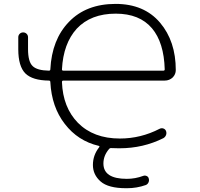

<svg xmlns="http://www.w3.org/2000/svg" viewBox="-20 -784 1040 1000"><path d="M302.7 -422.9Q302.7 -416 309.6 -416H831.1Q837.9 -416 837.9 -422.9Q834 -562.5 771.5 -636.7Q707 -712.9 583 -712.9Q453.1 -712.9 379.9 -634.8Q309.6 -557.6 302.7 -422.9ZM560.5 -12.7Q552.7 -13.7 547.9 -7.8Q518.6 26.4 518.6 67.4Q518.6 147.5 640.6 147.5Q684.6 147.5 726.6 131.8Q735.4 128.9 744.1 132.8Q752.9 136.7 754.9 146.5Q757.8 156.2 753.4 166Q749 175.8 739.3 179.7Q692.4 196.3 641.6 196.3Q638.7 196.3 636.7 196.3Q543.9 196.3 503.9 161.1Q463.9 126 463.9 75.2Q463.9 24.4 496.1 -16.6Q501 -22.5 494.1 -24.4Q385.7 -49.8 317.4 -138.7Q249 -226.6 242.2 -356.4Q242.2 -364.3 234.4 -364.3Q149.4 -365.2 112.3 -401.4Q75.2 -438.5 75.2 -527.3V-589.8Q75.2 -600.6 82.5 -607.9Q89.8 -615.2 100.6 -615.2Q111.3 -615.2 118.7 -607.9Q126 -600.6 126 -589.8V-528.3Q126 -461.9 150.4 -439.5Q173.8 -417 234.4 -416Q242.2 -416 242.2 -422.9Q250 -578.1 338.9 -669.9Q428.7 -763.7 582 -763.7Q730.5 -763.7 813.5 -666Q895.5 -569.3 895.5 -418.9Q895.5 -397.5 879.9 -380.9Q862.3 -364.3 837.9 -364.3H309.6Q302.7 -364.3 302.7 -356.4Q307.6 -224.6 385.7 -144.5Q466.8 -62.5 604.5 -62.5Q712.9 -62.5 811.5 -113.3Q821.3 -118.2 831.1 -114.7Q840.8 -111.3 844.7 -101.6Q848.6 -90.8 844.7 -80.6Q840.8 -70.3 831.1 -64.5Q725.6 -11.7 602.5 -11.7Q600.6 -11.7 598.6 -11.7Q573.2 -11.7 560.5 -12.7Z"/></svg>

Font: Rounded Mgen+ 1m light
Style: Regular
Weight: 200
Designer: [Source Han Sans]
Ryoko NISHIZUKA  (kana & ideographs); Paul D. Hunt (Latin, Greek & Cyrillic); Wenlong ZHANG  (bopomofo
Version: Version 1.059.20150602